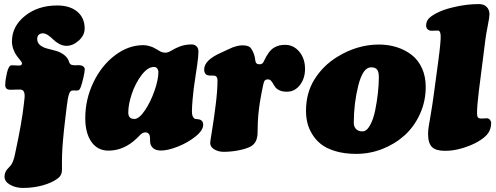

<svg xmlns="http://www.w3.org/2000/svg" viewBox="-20 -738 2453 950"><path d="M80.1 -294.9Q66.9 -294.9 51.3 -294.4Q35.6 -293.9 30.8 -293.9Q5.9 -293.9 5.9 -317.4Q5.9 -340.8 14.4 -377.9Q22.9 -415 37.6 -415Q44.4 -415 57.9 -414.3Q71.3 -413.6 74.7 -413.6Q88.9 -413.6 88.9 -425.3Q88.9 -428.7 81.1 -438.7Q73.2 -448.7 64 -460.4Q54.7 -472.2 46.9 -492.2Q39.1 -512.2 39.1 -533.2Q39.1 -607.4 103.3 -659.2Q167.5 -710.9 263.2 -710.9Q326.2 -710.9 362.5 -680.2Q398.9 -649.4 398.9 -597.2Q398.9 -563.5 369.9 -537.4Q340.8 -511.2 309.1 -511.2Q290 -511.2 272.5 -521Q254.9 -530.8 243.7 -542.2Q232.4 -553.7 218.3 -563.5Q204.1 -573.2 191.4 -573.2Q180.2 -573.2 172.1 -566.2Q164.1 -559.1 164.1 -545.9Q164.1 -526.4 178 -514.9Q191.9 -503.4 212.6 -498Q233.4 -492.7 255.4 -486.8Q277.3 -481 296.4 -467Q315.4 -453.1 322.3 -430.7Q325.2 -420.4 333.5 -417.5Q340.8 -415 351.6 -415Q356 -415 361.3 -415.3Q366.7 -415.5 370.1 -415.5Q382.8 -415.5 391.1 -409.9Q399.4 -404.3 399.4 -396Q399.4 -383.8 393.1 -355.7Q386.7 -327.6 379.9 -308.1Q375.5 -296.9 371.8 -293.5Q368.2 -290 359.4 -290Q356.4 -290 350.1 -290.3Q343.8 -290.5 340.3 -290.5Q327.1 -290.5 321 -271.2Q314.9 -252 310.1 -210.4L303.7 -156.7Q299.8 -123 296.6 -95.5Q293.5 -67.9 291.7 -43.9Q290 -20 288.8 -5.9Q287.6 8.3 287.1 28.6Q286.6 48.8 286.6 54.2Q286.6 59.6 286.6 80.6Q286.6 101.6 286.6 104Q286.6 129.9 265.6 145Q237.8 166 191.9 179Q146 191.9 93.3 191.9Q58.1 191.9 30.3 176.3Q2.4 160.6 2.4 136.7Q2.4 120.1 11.2 105.5Q14.6 100.1 24.4 90.1Q34.2 80.1 38.1 73.2Q47.9 56.2 54.7 22.5Q88.4 -133.3 98.1 -223.1L101.1 -250Q106.4 -294.9 80.1 -294.9Z M985.4 -121.1Q985.4 -92.8 946.5 -62Q907.7 -31.2 858.9 -12.2Q810.1 6.8 777.3 6.8Q749.5 6.8 736.1 -6.3Q722.7 -19.5 722.7 -38.6Q722.7 -57.1 721.2 -65.4Q716.8 -83 699.2 -83Q692.4 -83 686.5 -80.1Q680.7 -77.1 677.2 -74Q673.8 -70.8 666.7 -63.5Q659.7 -56.2 654.8 -51.8Q592.3 7.3 516.6 7.3Q462.9 7.3 432.4 -35.9Q401.9 -79.1 401.9 -153.8Q401.9 -246.1 441.9 -329.8Q481.9 -413.6 548.6 -464.1Q615.2 -514.6 689 -514.6Q702.1 -514.6 716.3 -510.7Q730.5 -506.8 736.8 -503.9Q743.2 -501 757.6 -492.7Q772 -484.4 772.5 -483.9Q784.2 -477.5 797.9 -477.5Q811.5 -477.5 823.7 -485.4Q851.6 -501.5 869.1 -507.8Q895.5 -518.1 928.7 -518.1Q942.9 -518.1 952.4 -508.8Q961.9 -499.5 961.9 -482.9Q961.9 -459.5 955.6 -416Q955.1 -412.1 948.2 -366.7Q941.4 -321.3 938.7 -301Q936 -280.8 932.9 -245.4Q929.7 -210 929.7 -185.5Q929.7 -162.6 939.9 -153.3Q943.4 -149.9 946.5 -149.4Q949.7 -148.9 955.6 -148.7Q961.4 -148.4 968.3 -146.5Q974.6 -144.5 979 -139.6Q982.4 -135.7 984.4 -129.9Q985.4 -125 985.4 -121.1ZM741.7 -406.7Q710.9 -406.7 680.4 -366.5Q649.9 -326.2 632.3 -273.9Q614.7 -221.7 614.7 -181.6Q614.7 -149.4 644.5 -149.4Q668.5 -149.4 697 -191.9Q725.6 -234.4 744.6 -289.3Q763.7 -344.2 763.7 -381.3Q763.7 -391.1 758.1 -398.9Q752.4 -406.7 741.7 -406.7Z M1391.1 -516.1Q1432.6 -516.1 1460.9 -482.2Q1489.3 -448.2 1489.3 -397Q1489.3 -350.1 1463.9 -317.1Q1438.5 -284.2 1399.4 -284.2Q1378.4 -284.2 1364 -290.5Q1349.6 -296.9 1343 -305.7Q1336.4 -314.5 1331.5 -323.5Q1326.7 -332.5 1320.6 -338.9Q1314.5 -345.2 1305.2 -345.2Q1292.5 -345.2 1287.8 -336.2Q1283.2 -327.1 1275.4 -284.7Q1274.4 -280.3 1270.5 -258.3Q1266.6 -236.3 1265.6 -229.7Q1264.6 -223.1 1261.7 -202.4Q1258.8 -181.6 1257.8 -167.2Q1256.8 -152.8 1255.6 -129.2Q1254.4 -105.5 1254.4 -79.6Q1253.4 -31.7 1221.2 -13.7Q1199.7 -2 1161.9 5.6Q1124 13.2 1086.4 13.2Q1061 13.2 1040.5 1.2Q1020 -10.7 1020 -30.8Q1020 -38.1 1029.1 -92.3Q1038.1 -146.5 1047.1 -218.5Q1056.2 -290.5 1056.2 -340.3Q1056.2 -360.4 1042.5 -363.3Q1038.1 -364.3 1015.6 -364.3L1005.9 -366.2Q1001.5 -367.7 998.5 -370.6Q990.2 -378.9 990.2 -394.5Q990.2 -440.4 1074.2 -477.5Q1082.5 -481.4 1103.3 -491Q1124 -500.5 1131.6 -503.7Q1139.2 -506.8 1153.1 -510.3Q1167 -513.7 1180.2 -513.7Q1212.9 -513.7 1223.1 -497.1Q1240.2 -471.7 1243.2 -439Q1245.1 -419.9 1263.2 -419.9Q1272.9 -419.9 1277.8 -423.8Q1282.7 -427.7 1287.1 -438Q1298.3 -462.4 1310.8 -478.8Q1323.2 -495.1 1337.2 -502.9Q1351.1 -510.7 1363.3 -513.4Q1375.5 -516.1 1391.1 -516.1Z M1494.1 -189.5Q1494.1 -278.3 1535.9 -345.2Q1577.6 -412.1 1645.5 -454.6Q1745.6 -517.6 1855.5 -517.6Q1901.9 -517.6 1942.9 -504.6Q1983.9 -491.7 2016.4 -466.8Q2048.8 -441.9 2067.6 -401.1Q2086.4 -360.4 2086.4 -308.1Q2086.4 -236.8 2058.1 -174.3Q2029.8 -111.8 1982.4 -68.8Q1935.1 -25.9 1872.6 -1.2Q1810.1 23.4 1742.7 23.4Q1685.1 23.4 1640.1 10Q1595.2 -3.4 1568.4 -24.7Q1541.5 -45.9 1524.2 -75Q1506.8 -104 1500.5 -131.8Q1494.1 -159.7 1494.1 -189.5ZM1773.4 -87.9Q1793.9 -87.9 1810.5 -117.4Q1827.1 -147 1836.2 -191.2Q1845.2 -235.4 1849.9 -278.3Q1854.5 -321.3 1854.5 -355.5Q1854.5 -382.8 1845.7 -393.8Q1836.9 -404.8 1817.4 -404.8Q1794.4 -404.8 1779.1 -381.3Q1763.7 -357.9 1752.9 -315.4Q1730.5 -225.6 1730.5 -130.4Q1730.5 -112.3 1740.7 -100.6Q1752 -87.9 1773.4 -87.9Z M2127 -275.4 2147.9 -430.7Q2162.6 -539.1 2160.2 -564.9Q2158.2 -586.9 2147 -586.9Q2141.1 -586.9 2132.6 -586.4Q2124 -585.9 2116.2 -585.9Q2103 -585.9 2095.7 -593.3Q2088.4 -600.6 2088.4 -611.3Q2088.4 -634.3 2104.5 -649.4Q2120.6 -664.6 2155.8 -680.7Q2188.5 -695.3 2242.7 -706.5Q2296.9 -717.8 2350.1 -717.8Q2374.5 -717.8 2388.2 -703.6Q2401.9 -689.5 2401.9 -667.5Q2401.9 -652.8 2393.3 -610.4Q2384.8 -567.9 2381.3 -539.1L2349.1 -286.1Q2340.3 -214.4 2340.3 -176.8Q2340.3 -161.6 2345.2 -156.5Q2350.1 -151.4 2360.8 -151.4Q2370.6 -151.4 2381.3 -152.3Q2382.3 -152.3 2385.3 -152.6Q2388.2 -152.8 2389.2 -152.8Q2397.9 -152.8 2404.1 -145.3Q2410.2 -137.7 2410.2 -129.9Q2410.2 -101.6 2396 -80.1Q2381.8 -58.6 2343.3 -36.1Q2311.5 -18.1 2267.8 -4.9Q2224.1 8.3 2182.6 8.3Q2137.2 8.3 2118.2 -9.8Q2098.1 -29.3 2098.1 -74.2Q2098.1 -92.8 2101.1 -111.3Q2104 -129.9 2111.8 -174.8Q2119.6 -219.7 2127 -275.4Z"/></svg>

Font: Cooper* Black
Style: Italic
Weight: 900
Italic angle: -7°
Designer: Owen Earl
Foundry: indestructible type*
Version: Version 0.001